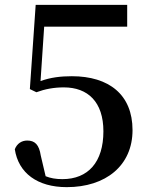

<svg xmlns="http://www.w3.org/2000/svg" viewBox="-20 -755 619 791"><path d="M255 16C416 16 526 -73 526 -219C526 -365 429 -441 276 -441C230 -441 188 -436 147 -421L162 -645H504V-735H127L103 -388L130 -375C165 -388 202 -395 243 -395C342 -395 406 -335 406 -214C406 -87 343 -17 237 -17C209 -17 188 -21 168 -29L148 -114C141 -160 123 -176 92 -176C70 -176 50 -164 41 -140C56 -42 134 16 255 16Z"/></svg>

Font: Noto Serif HK SemiBold
Style: Regular
Weight: 600
Designer: Ryoko NISHIZUKA 西塚涼子 (kana & ideographs); Frank Grießhammer (Latin, Greek & Cyrillic); Wenlong ZHANG 张文龙 (bopomofo); San
Foundry: Adobe
Version: Version 2.001;hotconv 1.1.0;makeotfexe 2.6.0